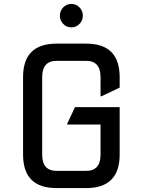

<svg xmlns="http://www.w3.org/2000/svg" viewBox="-20 -960 728 980"><path d="M268.6 0Q97.7 0 97.7 -170.9V-566.4Q97.7 -737.3 268.6 -737.3H419.9Q590.8 -737.3 590.8 -566.4V-512.7L498 -468.8H493.2V-566.4Q493.2 -649.4 419.9 -649.4H268.6Q195.3 -649.4 195.3 -566.4V-170.9Q195.3 -87.9 268.6 -87.9H419.9Q493.2 -87.9 493.2 -170.9V-324.2H323.2V-329.1L362.8 -413.1H590.8V-170.9Q590.8 0 419.9 0ZM302.7 -837.9Q285.6 -855.5 285.6 -880.1Q285.6 -904.8 302.7 -922.4Q319.8 -939.9 344.2 -939.9Q368.7 -939.9 385.7 -922.4Q402.8 -904.8 402.8 -880.1Q402.8 -855.5 385.7 -837.9Q368.7 -820.3 344.2 -820.3Q319.8 -820.3 302.7 -837.9Z"/></svg>

Font: Nova Square
Style: Book
Weight: 400
Version: Version 2.000